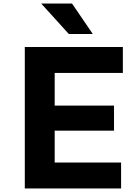

<svg xmlns="http://www.w3.org/2000/svg" viewBox="-20 -1066 790 1086"><path d="M120.3 0V-800H674.9V-653.4H289.3V-468.6H624.9V-327H289.3V-146.6H664.9V0ZM504.9 -873.7H369.3L213 -1045.9H387.5Z"/></svg>

Font: Martian Mono SemiExpanded
Style: Regular
Weight: 400
Width: 6
Monospace: yes
Designer: Roman Shamin
Foundry: Evil Martians
Version: Version 1.000